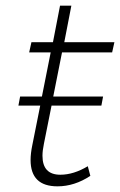

<svg xmlns="http://www.w3.org/2000/svg" viewBox="-20 -657 424 678"><path d="M183 1Q88 1 88 -92Q88 -115 94 -144L122 -284H45L51 -316H128L159 -472H83L91 -508H167L192 -637H232L207 -508H384L376 -472H199L168 -316H344L338 -284H162L135 -149Q130 -125 130 -107Q130 -40 193 -40Q240 -40 290 -70L299 -36Q243 1 183 1Z"/></svg>

Font: Argentum Sans ExtraLight
Style: Italic
Weight: 200
Italic angle: -11°
Designer: Julieta Ulanovsky (font), Cristiano Sobral (main changes and remaster)
Foundry: Julieta Ulanovsky (font), Cristiano Sobral (main changes and remaster)
Version: Version 2.007;June 15, 2022;FontCreator 14.0.0.2814 64-bit; 